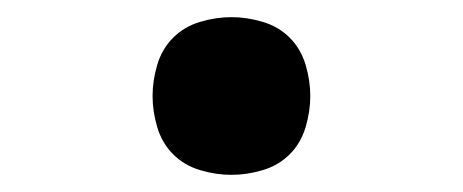

<svg xmlns="http://www.w3.org/2000/svg" viewBox="-20 -452 540 224"><path d="M250 -248Q232 -248 213.5 -253.5Q195 -259 182 -272Q169 -285 163.5 -303.5Q158 -322 158 -340Q158 -358 163.5 -376.5Q169 -395 182 -408Q195 -421 213.5 -426.5Q232 -432 250 -432Q268 -432 286.5 -426.5Q305 -421 318 -408Q331 -395 336.5 -376.5Q342 -358 342 -340Q342 -322 336.5 -303.5Q331 -285 318 -272Q305 -259 286.5 -253.5Q268 -248 250 -248Z"/></svg>

Font: Zed Mono Semibold
Style: Regular
Weight: 600
Monospace: yes
Designer: Belleve Invis
Foundry: Belleve Invis
Version: Version 1.0.0; ttfautohint (v1.8.4)